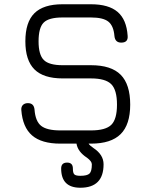

<svg xmlns="http://www.w3.org/2000/svg" viewBox="-20 -674 711 901"><path d="M263 0Q175 0 130.5 -38.5Q86 -77 80 -158Q79 -173 87.5 -181.5Q96 -190 111 -190Q139 -190 142 -160Q146 -105 173 -83.5Q200 -62 263 -62H407Q476 -62 502.5 -88.5Q529 -115 529 -183Q529 -252 502 -279Q475 -306 407 -306H274Q184 -306 141.5 -348.5Q99 -391 99 -480Q99 -570 141.5 -612Q184 -654 273 -654H407Q490 -654 532 -618Q574 -582 579 -506Q582 -474 549 -474Q520 -474 517 -505Q513 -553 488.5 -572.5Q464 -592 407 -592H273Q209 -592 185 -568Q161 -544 161 -480Q161 -417 185.5 -392.5Q210 -368 274 -368H407Q502 -368 546.5 -323Q591 -278 591 -183Q591 -89 546 -44.5Q501 0 407 0H396Q400 8 419 21Q466 52 466 97Q466 207 357 207Q267 207 267 117Q267 89 295 89Q322 89 322 117Q322 138 329 144.5Q336 151 357 151Q389 151 400 140.5Q411 130 411 97Q411 83 388 66Q345 38 339 0Z"/></svg>

Font: Jura Medium
Style: Regular
Weight: 500
Designer: Daniel Johnson, Alexei Vanyashin
Foundry: Daniel Johnson
Version: Version 5.103